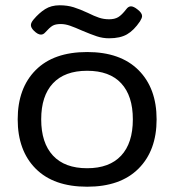

<svg xmlns="http://www.w3.org/2000/svg" viewBox="-20 -692 660 727"><path d="M291 -576Q264 -588 245.5 -594.5Q227 -601 210 -601Q190 -601 179 -594.5Q168 -588 151 -569Q144 -561 135 -561Q123 -561 108 -576Q97 -587 97 -597Q97 -606 107 -618Q128 -643 151 -657.5Q174 -672 206 -672Q235 -672 259 -664.5Q283 -657 313 -643Q337 -631 355 -625Q373 -619 393 -619Q414 -619 427.5 -627Q441 -635 458 -657Q466 -668 476 -668Q486 -668 501 -656Q518 -643 518 -631Q518 -624 510 -611Q487 -577 461 -562Q435 -547 393 -547Q369 -547 346.5 -554.5Q324 -562 291 -576ZM47 -240Q47 -358 115 -426.5Q183 -495 310 -495Q436 -495 504.5 -426.5Q573 -358 573 -240Q573 -122 504.5 -53.5Q436 15 310 15Q183 15 115 -53.5Q47 -122 47 -240ZM483 -240Q483 -329 439 -376.5Q395 -424 310 -424Q225 -424 180.5 -376.5Q136 -329 136 -240Q136 -151 180.5 -103Q225 -55 310 -55Q394 -55 438.5 -102.5Q483 -150 483 -240Z"/></svg>

Font: Mitr Light
Style: Regular
Weight: 300
Designer: Thanarat Vachiruckul
Foundry: Cadson Demak
Version: Version 1.003